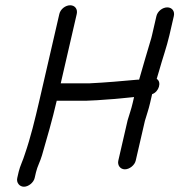

<svg xmlns="http://www.w3.org/2000/svg" viewBox="-20 -655 680 728"><path d="M573.1 -594 556.5 -522C554.7 -514 552.6 -506.3 550.2 -499C536.3 -452.9 521.5 -401.9 507.5 -353H502.5C442.3 -347.6 381.7 -342 318.3 -339H210.3L271 -602C275.2 -620.3 264.2 -635 246.1 -635C228 -635 209.2 -620.3 205 -602L128.6 -271C113 -203.8 95.7 -132.2 74.4 -71C67.3 -47 56 -25.9 50.9 -4L45.4 20C41.4 37.2 53.6 53 70.8 53C87.9 53 107.4 37.2 111.4 20L116.5 -2C121.5 -23.9 132.5 -42.5 139.2 -66C158 -130.9 178.3 -200.5 194.6 -271L195 -273H306L348.5 -275C362.8 -276.3 376.4 -277.3 389.2 -278C421.1 -279.6 456.5 -284.2 488.3 -287L483.2 -265C477.1 -238.5 471.3 -224.8 463.9 -199L428.6 -46C424.6 -28.6 435.9 -13 453.5 -13C471.1 -13 490.6 -28.6 494.6 -46L529.5 -197C537 -223.1 542.8 -237.3 549.2 -265L556.8 -298C582.3 -306.5 594 -343.8 574.2 -356L583.1 -386C596.1 -432.9 611.9 -476 622.5 -522L639.1 -594C643.4 -612.3 632.4 -627 614.3 -627C596.2 -627 577.4 -612.3 573.1 -594Z"/></svg>

Font: HoneyBee
Style: RegIt
Weight: 400
Foundry: Cannot Into Space Fonts
Version: Version 0.89